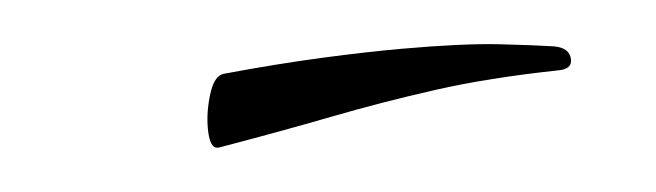

<svg xmlns="http://www.w3.org/2000/svg" viewBox="-23 -265 485 142"><g transform="rotate(-5 219.0 -193.5)"><path d="M135 -163Q129 -163 129 -178Q129 -190 133 -203Q137 -216 144 -217Q185 -221 218.5 -222.5Q252 -224 277 -224Q323 -224 349.5 -221Q376 -218 389 -216Q401 -214 401 -205Q401 -198 391 -198Q339 -197 299 -191.5Q259 -186 221 -178.5Q183 -171 136 -163Z"/></g></svg>

Font: Arizonia
Style: Regular
Weight: 400
Designer: Robert E. Leuschke
Foundry: Robert E. Leuschke
Version: Version 1.010; ttfautohint (v1.8.4.7-5d5b)